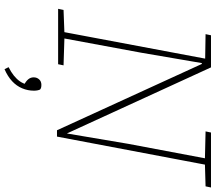

<svg xmlns="http://www.w3.org/2000/svg" viewBox="-72 -644 953 849"><g transform="rotate(90 404.5 -219.5)"><path d="M19 0 24 -24 130 -28H143L269 -24L264 0ZM117 0 242 -665H264L213 -367L145 0ZM561 -652 566 -676H809L804 -652L701 -649H688ZM585 -37 567 -20 616 -310 685 -676H713L584 5H556L263 -635L253 -637L252 -650L131 -652L136 -676H278L571 -37ZM381 107Q381 134 370.5 159Q360 184 339 203.5Q318 223 286 237L277 219Q299 208 314.5 195.5Q330 183 340 168.5Q350 154 355 134L356 151Q340 143 331 132.5Q322 122 322 108Q322 94 331 84Q340 74 355 74Q363 74 368 75.5Q373 77 376 80Q378 84 379.5 91Q381 98 381 107Z"/></g></svg>

Font: Source Serif 4 ExtraLight
Style: Italic
Weight: 250
Italic angle: -12°
Designer: Frank Grießhammer
Foundry: Adobe Systems Incorporated
Version: Version 4.004;hotconv 1.0.116;makeotfexe 2.5.65601